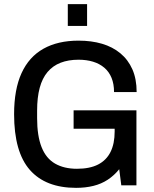

<svg xmlns="http://www.w3.org/2000/svg" viewBox="-20 -894 742 926"><path d="M347 12Q200 12 124 -74.5Q48 -161 48 -343Q48 -463 84 -541.5Q120 -620 189.5 -659Q259 -698 359 -698Q421 -698 472 -683Q523 -668 560.5 -637Q598 -606 618.5 -559.5Q639 -513 639 -450H530Q530 -489 518 -518.5Q506 -548 483 -567.5Q460 -587 428.5 -596.5Q397 -606 359 -606Q310 -606 272.5 -591.5Q235 -577 209.5 -547Q184 -517 171.5 -470.5Q159 -424 159 -360V-324Q159 -239 180.5 -184.5Q202 -130 245.5 -105Q289 -80 351 -80Q413 -80 453 -100.5Q493 -121 513 -161Q533 -201 533 -260V-273H335V-362H638V0H565L555 -78Q531 -48 500 -27.5Q469 -7 430.5 2.5Q392 12 347 12ZM307 -769V-874H400V-769Z"/></svg>

Font: Archivo SemiCondensed Medium
Style: Regular
Weight: 500
Width: 4
Designer: Hector Gatti
Foundry: Omnibus-Type
Version: Version 2.001